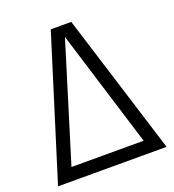

<svg xmlns="http://www.w3.org/2000/svg" viewBox="-134 -844 856 947"><g transform="rotate(-20 293.5 -370.0)"><path d="M8.6 0 239.6 -740H347.3L578.3 0ZM93.4 -34.5 81.8 -67H503.8L492.3 -34.5L286.5 -700.5H298.6Z"/></g></svg>

Font: Encode Sans SC Condensed Thin
Style: Regular
Weight: 100
Width: 3
Designer: Multiple Designers
Foundry: Impallari Type
Version: Version 3.002